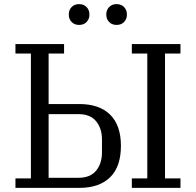

<svg xmlns="http://www.w3.org/2000/svg" viewBox="-20 -912 951 932"><path d="M55 -46H130V-652H55V-698H291V-652H216V-407H365Q462 -407 514.5 -355.5Q567 -304 567 -204Q567 -103 514.5 -51.5Q462 0 365 0H55ZM620 -46H695V-652H620V-698H856V-652H781V-46H856V0H620ZM361 -49Q418 -49 446.5 -83.5Q475 -118 475 -173V-235Q475 -289 446.5 -323.5Q418 -358 361 -358H216V-49ZM364 -791Q341 -791 327.5 -805.5Q314 -820 314 -840V-843Q314 -863 327.5 -877.5Q341 -892 364 -892Q387 -892 400.5 -877.5Q414 -863 414 -843V-840Q414 -820 400.5 -805.5Q387 -791 364 -791ZM546 -791Q523 -791 509.5 -805.5Q496 -820 496 -840V-843Q496 -863 509.5 -877.5Q523 -892 546 -892Q569 -892 582.5 -877.5Q596 -863 596 -843V-840Q596 -820 582.5 -805.5Q569 -791 546 -791Z"/></svg>

Font: IBM Plex Serif
Style: Regular
Weight: 400
Designer: Mike Abbink, Paul van der Laan, Pieter van Rosmalen
Foundry: Bold Monday
Version: Version 2.6